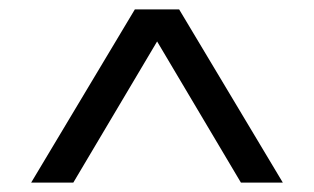

<svg xmlns="http://www.w3.org/2000/svg" viewBox="-20 -760 671 410"><path d="M46.5 -370 268 -740H362.5L584 -370H494.5L315.5 -671.5L136.5 -370Z"/></svg>

Font: Encode Sans Expanded Expanded
Style: Regular
Weight: 400
Width: 7
Designer: Multiple Designers
Foundry: Impallari Type
Version: Version 3.000; ttfautohint (v1.8.3) -l 8 -r 50 -G 200 -x 14 